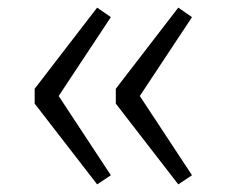

<svg xmlns="http://www.w3.org/2000/svg" viewBox="-20 -540 595 504"><path d="M271 -495 134 -288 271 -80 235 -56 71 -268V-307L235 -520ZM484 -495 347 -288 484 -80 448 -56 284 -268V-307L448 -520Z"/></svg>

Font: Statis Sans Light
Style: Regular
Weight: 300
Designer: bBox Type GmbH
Foundry: bBox Type GmbH
Version: Version 1.000